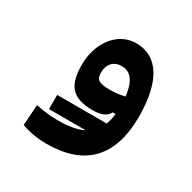

<svg xmlns="http://www.w3.org/2000/svg" viewBox="-136 -488 858 859"><g transform="rotate(30 293.0 -58.5)"><path d="M208 237.3C400.4 237.3 506.3 137.2 506.3 -73.7C506.3 -251 447.3 -353.5 332 -353.5C233.9 -353.5 168.5 -258.3 168.5 -149.9C168.5 -47.9 200.2 3.9 311 3.9C359.9 3.9 382.3 -9.3 395 -32.7H409.7C407.2 -11.2 402.8 7.8 396.5 23.9H140.6V97.2H330.6C296.4 114.3 252 121.1 199.2 121.1C155.3 121.1 123.5 116.2 85.4 108.4L78.1 214.8C111.8 229 161.6 237.3 208 237.3ZM409.2 -122.6C382.8 -116.7 360.4 -113.8 332.5 -113.8C272.5 -113.8 260.3 -126.5 260.3 -162.1C260.3 -203.6 285.2 -232.4 327.1 -232.4C367.7 -232.4 399.9 -205.6 409.2 -122.6Z"/></g></svg>

Font: Cascadia Code PL SemiBold
Style: Regular
Weight: 600
Monospace: yes
Designer: Aaron Bell
Foundry: Saja Typeworks
Version: Version 2404.023